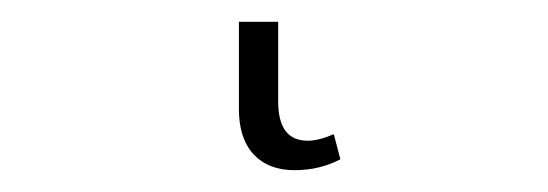

<svg xmlns="http://www.w3.org/2000/svg" viewBox="-20 65 502 176"><path d="M199 85H235V158Q235 194 262 194Q272 194 286 188L292 211Q273 221 250 221Q226 221 212.5 206.5Q199 192 199 165Z"/></svg>

Font: Cantarell Light
Style: Regular
Weight: 300
Designer: Dave Crossland, Nikolaus Waxweiler, Florian Fecher, Jacques Le Bailly, Eben Sorkin, Alexei Vanyashin, Alexios Zavras, Em
Version: Version 0.303